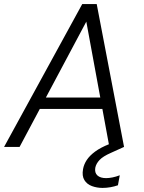

<svg xmlns="http://www.w3.org/2000/svg" viewBox="-32 -720 704 941"><path d="M-12 0 371 -700H442L576 0H504L391 -614L64 0ZM116 -186 144 -242H499L509 -186ZM471 201Q443 201 418.5 192Q394 183 381.5 162.5Q369 142 375 109Q379 86 393 64.5Q407 43 434 23Q461 3 504 -14L563 -38L576 0L512 29Q473 46 456 64Q439 82 435 102Q431 127 445.5 140Q460 153 488 153Q502 153 519.5 149.5Q537 146 555 139L546 188Q529 194 509.5 197.5Q490 201 471 201Z"/></svg>

Font: DM Sans 24pt Light
Style: Italic
Weight: 300
Italic angle: -10°
Designer: Colophon Foundry, Jonny Pinhorn
Foundry: Colophon Foundry
Version: Version 4.004;gftools[0.9.30]